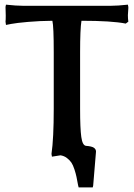

<svg xmlns="http://www.w3.org/2000/svg" viewBox="-20 -673 580 832"><path d="M212.9 -445.8Q212.9 -559.1 207 -583Q151.9 -582.5 101.6 -578.1Q51.3 -573.7 28.3 -569.3L5.9 -564.9L3.9 -579.1Q4.9 -585.9 4.9 -606Q4.9 -628.9 3.9 -643.1L5.9 -652.8Q50.8 -647.9 80.1 -647.9H460Q489.3 -647.9 534.2 -652.8L536.1 -643.1V-637.2Q534.2 -612.8 534.2 -606.9Q534.2 -592.8 536.1 -579.1L524.9 -570.8Q464.4 -583 333 -583Q327.1 -547.4 327.1 -445.8V-202.1Q327.1 -116.2 332.3 -79.3Q337.4 -42.5 353 -41Q377.9 -39.1 387 -32.7Q396 -26.4 396 -16.1L383.8 130.9Q383.8 131.8 382.8 135.3Q381.8 138.7 381.8 139.2H320.8L318.8 130.9V131.8Q314.5 107.9 311.5 93.8Q308.6 79.6 302.5 60.8Q296.4 42 289.1 31.2Q281.7 20.5 269.8 11.5Q257.8 2.4 242.2 0Q236.3 1 221.9 3.2Q207.5 5.4 205.1 5.9L203.1 -5.9Q212.9 -72.3 212.9 -202.1Z"/></svg>

Font: Linear Smooth
Style: Bold
Weight: 700
Designer: Philipp H. Poll, Flanker
Foundry: Philipp H. Poll, reworked by Flanker
Version: Version 1.061 | FøM Fix